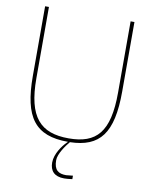

<svg xmlns="http://www.w3.org/2000/svg" viewBox="-100 -795 854 1088"><g transform="rotate(10 327.0 -251.0)"><path d="M392 196 353 200C309 200 283 183 283 126C283 90 320 38 342 12C513 8 584 -81 584 -322V-722H562V-312C562 -84 490 -8 331 -8C168 -8 92 -88 92 -312V-722H70V-322C70 -82 142 12 330 12H331L324 19C302 41 263 92 263 143C263 190 288 220 345 220C355 220 371 219 392 216Z"/></g></svg>

Font: Perun Thin
Style: Regular
Weight: 100
Foundry: Copyright (c) Stefan Peev, Context Ltd, 2016
Version: Version 1.089